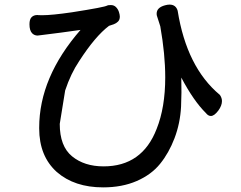

<svg xmlns="http://www.w3.org/2000/svg" viewBox="-20 -726 1040 830"><path d="M712.9 -706.1Q740.2 -706.1 748 -679.7Q787.1 -435.5 929.7 -316.4Q930.7 -315.4 930.7 -315.4Q939.5 -302.7 939.5 -289.1Q939.5 -269.5 923.8 -248Q906.2 -224.6 891.6 -224.6Q879.9 -224.6 870.1 -237.3Q817.4 -289.1 763.7 -390.6Q765.6 -325.2 762.7 -264.6Q758.8 -192.4 734.4 -128.4Q710 -64.5 671.9 -17.6Q633.8 29.3 570.8 56.6Q507.8 84 425.8 84Q301.8 84 225.6 17.6Q149.4 -50.8 149.4 -170.9Q149.4 -171.9 149.4 -173.8Q149.4 -391.6 328.1 -596.7L243.2 -585Q178.7 -577.1 162.1 -574.7Q145.5 -572.3 142.6 -572.3Q128.9 -572.3 119.1 -582Q107.4 -593.8 107.4 -621.1Q107.4 -642.6 116.7 -651.9Q126 -661.1 141.6 -661.1Q141.6 -661.1 145.5 -660.6Q149.4 -660.2 162.1 -660.2Q204.1 -660.2 291 -672.9Q434.6 -695.3 443.4 -702.1Q446.3 -704.1 459.5 -704.1Q472.7 -704.1 481.4 -695.3Q490.2 -686.5 494.1 -674.3Q498 -662.1 498 -654.3Q498 -640.6 490.2 -632.8Q482.4 -625 471.7 -621.1L451.2 -614.3Q391.6 -569.3 322.3 -461.9Q286.1 -408.2 261.7 -335L238.3 -190.4Q238.3 -93.8 291.5 -50.3Q344.7 -6.8 427.7 -6.8Q594.7 -6.8 657.2 -168.9Q694.3 -261.7 694.3 -391.6Q694.3 -491.2 672.9 -612.3Q659.2 -655.3 658.2 -658.2Q657.2 -661.1 657.2 -667Q657.2 -693.4 693.4 -703.1Q704.1 -706.1 712.9 -706.1Z"/></svg>

Font: TaiwanPearl
Style: Regular
Weight: 400
Version: Version 2.102